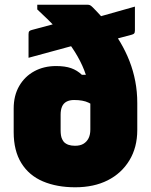

<svg xmlns="http://www.w3.org/2000/svg" viewBox="-20 -777 640 814"><path d="M552 -749Q552 -723 552 -698Q552 -673 552 -648Q552 -643 551 -639.5Q550 -636 547.5 -634Q545 -632 539 -630L449 -606Q429 -601 406.5 -600Q384 -599 361.5 -598Q339 -597 318 -591L101 -532Q101 -558 101 -582.5Q101 -607 101 -632Q101 -641 104 -644.5Q107 -648 115 -650L246 -685Q274 -693 298.5 -694.5Q323 -696 346 -696.5Q369 -697 389 -703ZM218 -497Q256 -497 281.5 -488Q307 -479 327 -460H403V-309Q378 -331 355 -342Q332 -353 294 -353Q275 -353 262 -346Q249 -339 243 -325Q237 -311 237 -291V-224Q237 -213 238.5 -203.5Q240 -194 243.5 -187Q247 -180 251 -175Q259 -167 270.5 -163Q282 -159 298 -159Q320 -159 334 -167.5Q348 -176 355.5 -191Q363 -206 363 -228V-340Q363 -382 354.5 -421.5Q346 -461 328.5 -499.5Q311 -538 285 -576Q259 -614 222 -654Q185 -694 138 -737V-757Q191 -757 244 -757Q297 -757 350 -757Q357 -757 361.5 -755Q366 -753 373 -746Q408 -711 437.5 -674Q467 -637 490 -598Q513 -559 529 -518Q545 -477 553.5 -432.5Q562 -388 562 -340V-226Q562 -152 528.5 -97Q495 -42 436.5 -12.5Q378 17 299 17Q221 17 162 -8Q103 -33 70.5 -85.5Q38 -138 38 -217V-317Q38 -372 61.5 -412.5Q85 -453 125.5 -475Q166 -497 218 -497Z"/></svg>

Font: Recursive Black
Style: Regular
Weight: 900
Version: Version 1.085